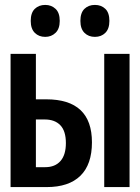

<svg xmlns="http://www.w3.org/2000/svg" viewBox="-20 -761 570 781"><path d="M23 0V-542H126V-357H168Q354 -357 354 -182Q354 -92 307 -46Q260 0 170 0ZM404 0V-542H507V0ZM126 -81H164Q204 -81 226 -106Q248 -131 248 -179Q248 -228 225.5 -251.5Q203 -275 162 -275H126ZM366 -611Q340 -611 323.5 -627.5Q307 -644 307 -676Q307 -709 323.5 -725Q340 -741 366 -741Q392 -741 408.5 -725Q425 -709 425 -676Q425 -644 408.5 -627.5Q392 -611 366 -611ZM164 -611Q138 -611 121.5 -627.5Q105 -644 105 -676Q105 -709 121.5 -725Q138 -741 164 -741Q189 -741 206 -725Q223 -709 223 -676Q223 -644 206 -627.5Q189 -611 164 -611Z"/></svg>

Font: Noto Sans Mono Condensed SemiBold
Style: Regular
Weight: 600
Width: 3
Designer: Monotype Design Team
Foundry: Monotype Imaging Inc.
Version: Version 2.014